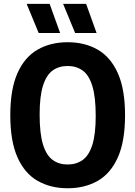

<svg xmlns="http://www.w3.org/2000/svg" viewBox="-20 -969 704 998"><path d="M331.5 9.5Q243 9.5 175.8 -28.8Q108.5 -67 71 -150.8Q33.5 -234.5 33.5 -370Q33.5 -505.5 71 -589.2Q108.5 -673 175.8 -711.2Q243 -749.5 331.5 -749.5Q420.5 -749.5 487.5 -711.2Q554.5 -673 592.2 -589.2Q630 -505.5 630 -370Q630 -234.5 592.5 -150.8Q555 -67 487.8 -28.8Q420.5 9.5 331.5 9.5ZM331.5 -114Q377 -114 409.8 -137.5Q442.5 -161 460 -216.2Q477.5 -271.5 477.5 -366.5Q477.5 -465.5 460 -522Q442.5 -578.5 409.8 -602.2Q377 -626 331.5 -626Q286 -626 253.5 -602.5Q221 -579 203.5 -523.8Q186 -468.5 186 -373.5Q186 -274.5 203.5 -218Q221 -161.5 253.5 -137.8Q286 -114 331.5 -114ZM370.5 -797.5 308 -949H427.5L482 -797.5ZM181 -797.5 118.5 -949H238L292.5 -797.5Z"/></svg>

Font: Encode Sans Condensed Condensed
Style: Bold
Weight: 700
Width: 3
Designer: Multiple Designers
Foundry: Impallari Type
Version: Version 3.000; ttfautohint (v1.8.3) -l 8 -r 50 -G 200 -x 14 